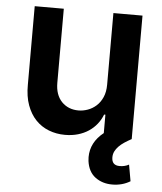

<svg xmlns="http://www.w3.org/2000/svg" viewBox="-53 -592 715 845"><g transform="rotate(5 304.0 -169.0)"><path d="M473.7 206.7Q430.4 206.7 399.1 183.6Q367.9 160.5 361.2 112.9Q360.1 104 360.1 95.5Q360.1 30.2 417.6 -15.6V-96.9H411.9Q403.1 -73.9 388 -54.9Q372.9 -35.9 352.1 -22Q331.3 -8.2 305 -0.5Q278.8 7.1 247.9 7.1Q209.5 7.1 176.1 -5.9Q142.8 -18.8 118.3 -44.4Q93.8 -70 79.7 -108.5Q65.7 -147 66.1 -198.2V-545.5H194.6V-218Q194.6 -165.1 223.4 -134.9Q252.5 -105.1 297.6 -105.1Q317.8 -105.1 338.4 -112.4Q359 -119.7 375.9 -134.8Q392.8 -149.9 403.2 -173.3Q413.7 -196.7 413.7 -229.4V-545.5H542.3V0Q525.2 9.2 511 18.6Q496.8 28.1 486.5 38.7Q476.2 49.4 470.3 61.3Q464.5 73.2 464.5 87.4Q464.5 122.9 499.6 122.9Q522 122.9 540.5 112.9L553.3 185.4Q518.1 206.7 473.7 206.7Z"/></g></svg>

Font: Linik Sans SemiBold
Style: Regular
Weight: 600
Designer: Fonts by Rasmus Andersson / Changes by Cristiano Sobral with parts from Marc Monis
Foundry: rsms
Version: Version 3.020; ttfautohint (v1.6)